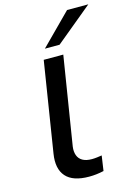

<svg xmlns="http://www.w3.org/2000/svg" viewBox="-140 -1019 777 1100"><g transform="rotate(-15 249.0 -468.5)"><path d="M248 9Q152 9 111 -37.5Q70 -84 84 -171L169 -705H285L201 -182Q197 -153 205 -130.5Q213 -108 234 -96Q255 -84 289 -84Q303 -84 319.5 -86Q336 -88 348 -90L335 -1Q313 4 291.5 6.5Q270 9 248 9ZM192 -765 372 -946H498L279 -765Z"/></g></svg>

Font: Nunito Sans 10pt Expanded SemiBold
Style: Italic
Weight: 600
Width: 7
Italic angle: -9°
Designer: Vernon Adams
Foundry: Vernon Adams
Version: Version 3.101;gftools[0.9.27]